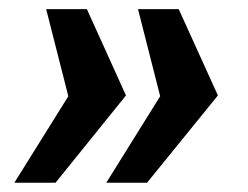

<svg xmlns="http://www.w3.org/2000/svg" viewBox="-20 -525 535 415"><path d="M209.7 -130 326.2 -317 278.3 -505.2H366.3L451 -318.7L297.8 -130ZM11 -130 127.7 -317 79.8 -505.2H167.8L252.3 -318.7L100 -130Z"/></svg>

Font: Sansita Swashed Light
Style: Regular
Weight: 300
Designer: Pablo Cosgaya
Foundry: Omnibus-Type
Version: Version 1.003